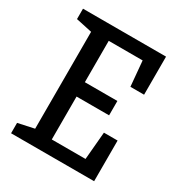

<svg xmlns="http://www.w3.org/2000/svg" viewBox="-169 -840 904 961"><g transform="rotate(30 282.5 -360.0)"><path d="M33 -60 126 -80V-640L33 -660V-720H513V-500H434L421 -645H225V-406H413V-323H225V-75H420L434 -235H513V0H33Z"/></g></svg>

Font: Hermeneus One
Style: Regular
Weight: 400
Designer: Rodrigo Fuenzalida, Pablo Impallari
Foundry: Pablo Impallari, Rodrigo Fuenzalida
Version: Version 1.002; ttfautohint (v0.93) -l 8 -r 50 -G 200 -x 14 -